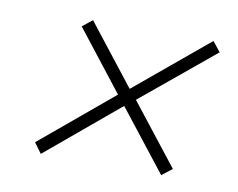

<svg xmlns="http://www.w3.org/2000/svg" viewBox="-50 -490 590 476"><g transform="rotate(10 245.0 -252.0)"><path d="M79 -77 60 -103 242 -255 124 -406 149 -426 268 -274 452 -427 472 -402 288 -250 408 -97 382 -77 262 -230Z"/></g></svg>

Font: Saira Expanded Thin
Style: Italic
Weight: 250
Width: 7
Italic angle: -12°
Designer: Hector Gatti with collaboration of the Omnibus-Type team
Foundry: Omnibus-Type
Version: Version 1.101